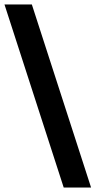

<svg xmlns="http://www.w3.org/2000/svg" viewBox="-46 -775 426 856"><path d="M238 61 -26 -755H96L360 61Z"/></svg>

Font: Mulish ExtraBold
Style: Regular
Weight: 800
Designer: Vernon Adams
Foundry: Vernon Adams
Version: Version 3.603; ttfautohint (v1.8.3)